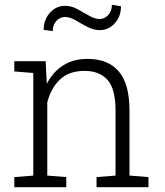

<svg xmlns="http://www.w3.org/2000/svg" viewBox="-20 -785 690 805"><path d="M40 0V-42.5L119.6 -48.8V-479L40 -485.4V-528.3H171.4L176.3 -433.6Q201.7 -483.4 244.6 -510.7Q287.6 -538.1 347.2 -538.1Q433.1 -538.1 478 -485.6Q522.9 -433.1 522.9 -321.3V-48.8L602.5 -42.5V0H384.8V-42.5L464.4 -48.8V-320.8Q464.4 -412.6 430.7 -450.2Q397 -487.8 334.5 -487.8Q269 -487.8 231 -451.2Q192.9 -414.6 178.2 -355.5V-48.8L257.8 -42.5V0ZM201.2 -654.8 163.1 -659.7Q163.1 -702.6 189.5 -731.7Q215.8 -760.7 253.4 -760.7Q278.8 -760.7 304.4 -746.8Q330.1 -732.9 354 -719Q377.9 -705.1 397.5 -705.1Q417.5 -705.1 433.3 -721.4Q449.2 -737.8 449.2 -765.1L487.3 -758.8Q487.3 -715.8 461.2 -687.3Q435.1 -658.7 397.9 -658.7Q372.1 -658.7 346.2 -672.4Q320.3 -686 296.6 -700Q272.9 -713.9 252.9 -713.9Q232.4 -713.9 216.8 -697.8Q201.2 -681.6 201.2 -654.8Z"/></svg>

Font: Roboto Slab Light
Style: Regular
Weight: 300
Designer: Google
Version: Version 2.000; ttfautohint (v1.8.1.43-b0c9)